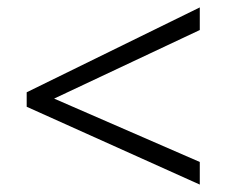

<svg xmlns="http://www.w3.org/2000/svg" viewBox="-20 -621 611 518"><path d="M519 -123V-184L126 -355L519 -540V-601L52 -372V-333Z"/></svg>

Font: Noto Sans Thaana Light
Style: Regular
Weight: 300
Designer: David Williams
Foundry: Google Inc.
Version: Version 3.001